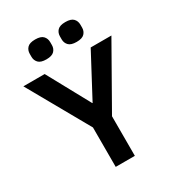

<svg xmlns="http://www.w3.org/2000/svg" viewBox="-212 -1032 1055 1156"><g transform="rotate(-30 316.0 -453.5)"><path d="M382 0H249V-274L10 -698H158L319 -403H321L478 -698H622L382 -275ZM212 -769Q173 -769 157 -786Q141 -803 141 -827V-848Q141 -873 157 -890Q173 -907 212 -907Q251 -907 267 -890Q283 -873 283 -848V-827Q283 -803 267 -786Q251 -769 212 -769ZM422 -769Q383 -769 367 -786Q351 -803 351 -827V-848Q351 -873 367 -890Q383 -907 422 -907Q461 -907 477 -890Q493 -873 493 -848V-827Q493 -803 477 -786Q461 -769 422 -769Z"/></g></svg>

Font: IBM Plex Sans SemiBold
Style: Regular
Weight: 600
Designer: Mike Abbink, Paul van der Laan, Pieter van Rosmalen
Foundry: Bold Monday
Version: Version 3.201